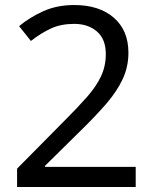

<svg xmlns="http://www.w3.org/2000/svg" viewBox="-20 -744 612 764"><path d="M520 0H48V-73L235 -262Q289 -316 326 -358Q363 -400 382 -440.5Q401 -481 401 -529Q401 -588 366 -618.5Q331 -649 275 -649Q223 -649 183.5 -631Q144 -613 103 -581L56 -640Q98 -675 152.5 -699.5Q207 -724 275 -724Q375 -724 433 -673.5Q491 -623 491 -534Q491 -478 468 -429Q445 -380 404 -332.5Q363 -285 308 -231L159 -84V-80H520Z"/></svg>

Font: Noto Sans Old Turkic
Style: Regular
Weight: 400
Designer: Monotype Design Team
Foundry: Monotype Imaging Inc.
Version: Version 2.003; ttfautohint (v1.8.4.7-5d5b)